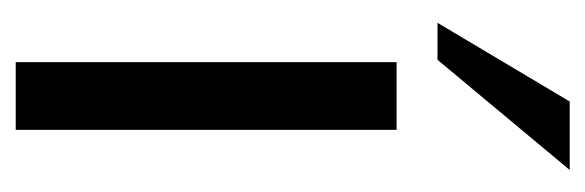

<svg xmlns="http://www.w3.org/2000/svg" viewBox="-270 -474 744 244"><g transform="rotate(90 102.0 -352.0)"><path d="M59 -484H145V0H59ZM9 -536H56L196 -704H109Z"/></g></svg>

Font: Radis Sans
Style: Regular
Weight: 400
Designer: Gaël Goy
Foundry: Gaël Goy
Version: 1.0